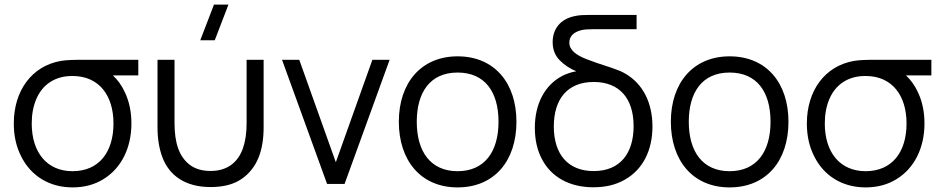

<svg xmlns="http://www.w3.org/2000/svg" viewBox="-20 -800 4094 835"><path d="M295.5 15C346.5 15 391.5 3 430 -21C507.5 -68.5 551.5 -156.5 551.5 -263C551.5 -313.5 542 -359.5 522.5 -400C509 -429 491.5 -453 471 -472H581.5V-540H349C303.5 -540 270 -539.5 244.5 -535C118.5 -513 40 -406 40 -263C40 -209.5 50.5 -162 72 -120C114 -35.5 194 15 295.5 15ZM295.5 -55.5C184 -55.5 118 -137.5 118 -263C118 -302.5 124.5 -338 138 -369.5C164.5 -432 219 -469.5 293.5 -469.5H295.5C411 -469.5 473.5 -384.5 473.5 -263C473.5 -139 411 -55.5 295.5 -55.5Z M973.5 -780H910.5L851 -625H914ZM665 -246.5C665 -196 672.5 -152 687 -114C716.5 -38 784 13.5 895.5 13.5C951.5 13.5 996.5 2 1031 -22C1099 -69 1126.5 -146 1126.5 -246.5V-540H1052.5V-264.5C1052.5 -221.5 1047 -185 1036.5 -155C1015 -94.5 969.5 -56.5 895.5 -56.5C859 -56.5 829 -65.5 805.5 -83C759 -118.5 739 -178.5 739 -264.5V-540H665Z M1478.5 0 1674.5 -540H1599.5L1440.5 -94.5L1281.5 -540H1206.5L1402.5 0Z M1970 15C2130 15 2226 -100.5 2226 -270.5C2226 -438 2131.5 -555 1970 -555C1812 -555 1714.5 -440 1714.5 -270.5C1714.5 -102.5 1809.5 15 1970 15ZM1970 -55.5C1854 -55.5 1792.5 -139 1792.5 -270.5C1792.5 -399 1851 -484.5 1970 -484.5C2087.5 -484.5 2148 -402 2148 -270.5C2148 -141 2088 -55.5 1970 -55.5Z M2560.5 14.5C2613.5 14.5 2659.5 3.5 2698 -19C2775.5 -63 2817.5 -145.5 2817.5 -250C2817.5 -353.5 2775.5 -436 2699 -480C2684.5 -488.5 2669 -495 2652.5 -500.5C2647 -502.5 2640.5 -504.5 2634 -507C2588.5 -521.5 2554 -533.5 2531.5 -542.5C2485.5 -560 2456 -582.5 2456 -614.5C2456 -642.5 2475.5 -660.5 2507 -668.5C2521 -672 2536.5 -673 2558 -673H2748.5V-735H2541.5C2520 -735 2500.5 -734.5 2482 -730.5C2413.5 -717.5 2383.5 -670.5 2383.5 -617C2383.5 -584.5 2394 -558 2414.5 -537.5C2435 -517 2459 -501 2486.5 -490C2465 -486.5 2444.5 -479.5 2425.5 -470C2349 -430 2306 -348 2306 -244.5C2306 -193 2316 -147.5 2336.5 -108.5C2377 -30.5 2456 14.5 2560.5 14.5ZM2562 -56C2449.5 -56 2388.5 -130 2388.5 -250C2388.5 -367.5 2446.5 -443.5 2562 -443.5C2674.5 -443.5 2735.5 -371.5 2735.5 -251.5C2735.5 -132 2676 -56 2562 -56Z M3153 15C3313 15 3409 -100.5 3409 -270.5C3409 -438 3314.5 -555 3153 -555C2995 -555 2897.5 -440 2897.5 -270.5C2897.5 -102.5 2992.5 15 3153 15ZM3153 -55.5C3037 -55.5 2975.5 -139 2975.5 -270.5C2975.5 -399 3034 -484.5 3153 -484.5C3270.5 -484.5 3331 -402 3331 -270.5C3331 -141 3271 -55.5 3153 -55.5Z M3744.5 15C3795.5 15 3840.5 3 3879 -21C3956.5 -68.5 4000.5 -156.5 4000.5 -263C4000.5 -313.5 3991 -359.5 3971.5 -400C3958 -429 3940.5 -453 3920 -472H4030.5V-540H3798C3752.5 -540 3719 -539.5 3693.5 -535C3567.5 -513 3489 -406 3489 -263C3489 -209.5 3499.5 -162 3521 -120C3563 -35.5 3643 15 3744.5 15ZM3744.5 -55.5C3633 -55.5 3567 -137.5 3567 -263C3567 -302.5 3573.5 -338 3587 -369.5C3613.5 -432 3668 -469.5 3742.5 -469.5H3744.5C3860 -469.5 3922.5 -384.5 3922.5 -263C3922.5 -139 3860 -55.5 3744.5 -55.5Z"/></svg>

Font: Vela Sans
Style: Regular
Weight: 400
Designer: Principal design: Mikhail Sharanda - project Manrope.
Design modification: Ravid Balaliev
Foundry: Mikhail Sharanda
Version: Version 1.001